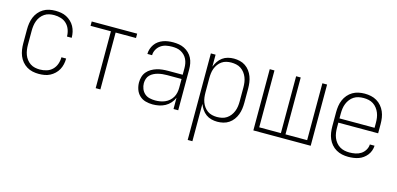

<svg xmlns="http://www.w3.org/2000/svg" viewBox="-67 -944 3260 1575"><g transform="rotate(15 1562.5 -156.5)"><path d="M247 8Q221 8 195 2.5Q169 -3 146 -17Q123 -31 106 -51.5Q89 -72 79 -96.5Q69 -121 65 -147.5Q61 -174 61 -200V-320Q61 -346 65 -372.5Q69 -399 79 -423.5Q89 -448 106 -468.5Q123 -489 146 -503Q169 -517 195 -522.5Q221 -528 247 -528Q272 -528 296 -524Q320 -520 341.5 -509Q363 -498 381 -481Q399 -464 410.5 -443Q422 -422 427.5 -398Q433 -374 433 -350Q433 -349 433 -349Q433 -349 433 -348H393Q393 -348 393 -348.5Q393 -349 393 -349Q393 -378 383 -406Q373 -434 352.5 -454Q332 -474 304 -482.5Q276 -491 247 -491Q226 -491 205 -486.5Q184 -482 166 -470Q148 -458 135 -441Q122 -424 114.5 -404Q107 -384 104 -362.5Q101 -341 101 -320V-200Q101 -179 104 -157.5Q107 -136 114.5 -116Q122 -96 135 -79Q148 -62 166 -50Q184 -38 205 -33.5Q226 -29 247 -29Q276 -29 304 -37.5Q332 -46 352.5 -66Q373 -86 383 -114Q393 -142 393 -171Q393 -171 393 -171.5Q393 -172 393 -172H433Q433 -171 433 -171Q433 -171 433 -170Q433 -146 427.5 -122Q422 -98 410.5 -77Q399 -56 381 -39Q363 -22 341.5 -11Q320 0 296 4Q272 8 247 8Z M730 0V-483H557V-520H943V-483H770V0Z M1214 8Q1184 8 1154.5 0Q1125 -8 1103 -29Q1081 -50 1071 -79Q1061 -108 1061 -138Q1061 -163 1068 -186.5Q1075 -210 1090.5 -228.5Q1106 -247 1127.5 -259.5Q1149 -272 1172 -279Q1195 -286 1219.5 -288.5Q1244 -291 1268 -291H1391V-348Q1391 -367 1387.5 -386Q1384 -405 1375.5 -422.5Q1367 -440 1353.5 -453.5Q1340 -467 1323 -476Q1306 -485 1287 -488Q1268 -491 1248 -491Q1223 -491 1198 -486Q1173 -481 1152.5 -466.5Q1132 -452 1119.5 -429Q1107 -406 1107 -381H1067Q1067 -403 1074 -424Q1081 -445 1093.5 -463Q1106 -481 1124 -494Q1142 -507 1162.5 -514.5Q1183 -522 1204.5 -525Q1226 -528 1248 -528Q1273 -528 1297 -524Q1321 -520 1343 -509Q1365 -498 1382.5 -481Q1400 -464 1411 -442.5Q1422 -421 1426.5 -396.5Q1431 -372 1431 -348V0H1391V-96Q1381 -71 1362.5 -50Q1344 -29 1320 -16Q1296 -3 1269 2.5Q1242 8 1214 8ZM1227 -29Q1248 -29 1269 -32.5Q1290 -36 1309.5 -44.5Q1329 -53 1345 -67Q1361 -81 1371.5 -99Q1382 -117 1386.5 -138Q1391 -159 1391 -180V-255H1268Q1249 -255 1230 -253Q1211 -251 1193 -246.5Q1175 -242 1157.5 -233.5Q1140 -225 1126.5 -211.5Q1113 -198 1107 -179.5Q1101 -161 1101 -142Q1101 -118 1110 -95Q1119 -72 1137 -56Q1155 -40 1179 -34.5Q1203 -29 1227 -29Z M1569 215V-520H1609V-418Q1618 -442 1632.5 -463.5Q1647 -485 1667.5 -500Q1688 -515 1713 -521.5Q1738 -528 1764 -528Q1789 -528 1814.5 -522Q1840 -516 1861.5 -501.5Q1883 -487 1898.5 -466Q1914 -445 1923 -421Q1932 -397 1935.5 -371.5Q1939 -346 1939 -320V-200Q1939 -174 1935.5 -148.5Q1932 -123 1923 -99Q1914 -75 1898.5 -54Q1883 -33 1861.5 -18.5Q1840 -4 1814.5 2Q1789 8 1764 8Q1738 8 1713 1.5Q1688 -5 1667.5 -20Q1647 -35 1632.5 -56.5Q1618 -78 1609 -102V215ZM1751 -29Q1772 -29 1793.5 -33.5Q1815 -38 1833 -50Q1851 -62 1864 -79Q1877 -96 1885 -116Q1893 -136 1896 -157.5Q1899 -179 1899 -200V-320Q1899 -341 1896 -362.5Q1893 -384 1885 -404Q1877 -424 1864 -441Q1851 -458 1833 -470Q1815 -482 1793.5 -486.5Q1772 -491 1751 -491Q1730 -491 1709 -486Q1688 -481 1671 -469Q1654 -457 1641.5 -440Q1629 -423 1621.5 -403Q1614 -383 1611.5 -362Q1609 -341 1609 -320V-200Q1609 -179 1611.5 -158Q1614 -137 1621.5 -117Q1629 -97 1641.5 -80Q1654 -63 1671 -51Q1688 -39 1709 -34Q1730 -29 1751 -29Z M2069 0V-520H2109V-37H2293V-520H2332V-37H2516V-520H2556V0Z M2876 8Q2849 8 2823 2.5Q2797 -3 2773.5 -16.5Q2750 -30 2732.5 -50.5Q2715 -71 2704.5 -95.5Q2694 -120 2690 -146.5Q2686 -173 2686 -200V-320Q2686 -347 2690 -373.5Q2694 -400 2704.5 -424.5Q2715 -449 2732.5 -469.5Q2750 -490 2773 -503.5Q2796 -517 2822 -522.5Q2848 -528 2875 -528Q2902 -528 2928 -522.5Q2954 -517 2977 -503.5Q3000 -490 3017.5 -469.5Q3035 -449 3045.5 -424.5Q3056 -400 3060 -373.5Q3064 -347 3064 -320V-242H2726V-200Q2726 -178 2729 -156.5Q2732 -135 2740 -115Q2748 -95 2761.5 -78Q2775 -61 2793.5 -49.5Q2812 -38 2833.5 -33.5Q2855 -29 2876 -29Q2901 -29 2926.5 -34Q2952 -39 2973 -52.5Q2994 -66 3007.5 -88.5Q3021 -111 3022 -136H3062Q3061 -114 3053.5 -93Q3046 -72 3032.5 -55Q3019 -38 3001 -25Q2983 -12 2962.5 -5Q2942 2 2920 5Q2898 8 2876 8ZM3024 -278V-320Q3024 -342 3021 -363Q3018 -384 3010 -404Q3002 -424 2988.5 -441.5Q2975 -459 2957 -470.5Q2939 -482 2918 -486.5Q2897 -491 2875 -491Q2853 -491 2832 -486.5Q2811 -482 2793 -470.5Q2775 -459 2761.5 -441.5Q2748 -424 2740 -404Q2732 -384 2729 -363Q2726 -342 2726 -320V-278Z"/></g></svg>

Font: Zed Sans Extralight
Style: Regular
Weight: 200
Designer: Belleve Invis
Foundry: Belleve Invis
Version: Version 1.0.0; ttfautohint (v1.8.4)